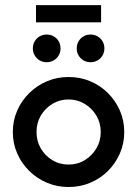

<svg xmlns="http://www.w3.org/2000/svg" viewBox="-20 -735 547 766"><path d="M253.5 11.1Q207.6 11.1 167.4 -5.9Q127.1 -22.9 96.5 -53.1Q66 -83.3 48.6 -122.9Q31.2 -162.5 31.2 -208.3Q31.2 -254.2 48.6 -293.8Q66 -333.3 96.5 -363.5Q127.1 -393.8 167.4 -410.8Q207.6 -427.8 253.5 -427.8Q300 -427.8 340.3 -410.8Q380.6 -393.8 410.8 -363.5Q441 -333.3 458.3 -293.8Q475.7 -254.2 475.7 -208.3Q475.7 -162.5 458.3 -122.9Q441 -83.3 410.8 -53.1Q380.6 -22.9 340.3 -5.9Q300 11.1 253.5 11.1ZM253.5 -78.5Q289.6 -78.5 318.4 -96.2Q347.2 -113.9 364.6 -143.1Q381.9 -172.2 381.9 -208.3Q381.9 -244.4 364.6 -273.6Q347.2 -302.8 318.1 -320.5Q288.9 -338.2 253.5 -338.2Q218.1 -338.2 188.9 -320.5Q159.7 -302.8 142.7 -273.6Q125.7 -244.4 125.7 -208.3Q125.7 -172.2 142.7 -143.1Q159.7 -113.9 188.5 -96.2Q217.4 -78.5 253.5 -78.5ZM123.6 -645.8V-714.6H383.3V-645.8ZM166 -486.8Q150.7 -486.8 138.2 -494.1Q125.7 -501.4 118.4 -513.9Q111.1 -526.4 111.1 -541.7Q111.1 -557.6 118.4 -570.1Q125.7 -582.6 138.2 -589.9Q150.7 -597.2 166 -597.2Q181.9 -597.2 194.4 -589.9Q206.9 -582.6 214.2 -570.1Q221.5 -557.6 221.5 -541.7Q221.5 -526.4 214.2 -513.9Q206.9 -501.4 194.4 -494.1Q181.9 -486.8 166 -486.8ZM341 -486.8Q325.7 -486.8 313.2 -494.1Q300.7 -501.4 293.4 -513.9Q286.1 -526.4 286.1 -541.7Q286.1 -557.6 293.4 -570.1Q300.7 -582.6 313.2 -589.9Q325.7 -597.2 341 -597.2Q356.9 -597.2 369.4 -589.9Q381.9 -582.6 389.2 -570.1Q396.5 -557.6 396.5 -541.7Q396.5 -526.4 389.2 -513.9Q381.9 -501.4 369.4 -494.1Q356.9 -486.8 341 -486.8Z"/></svg>

Font: Afacad Flux Medium
Style: Regular
Weight: 500
Designer: Kristian Moeller
Foundry: Dicotype
Version: Version 1.100